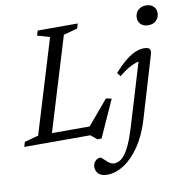

<svg xmlns="http://www.w3.org/2000/svg" viewBox="-118 -815 1141 1167"><g transform="rotate(-10 452.0 -232.0)"><path d="M337.5 -629.5 146 0H-18L-9 -29.5L77 -53L252.5 -630.5L176 -653L185.5 -682.5H432.5L423.5 -653ZM379 -34.5 522 -204 556.5 -197 453.5 31.5H428L390 0H88.5L106.5 -53.5H425ZM791.5 -653.5Q791.5 -672 799.8 -686.8Q808 -701.5 823.2 -710Q838.5 -718.5 859.5 -718.5Q888.5 -718.5 905 -702.5Q921.5 -686.5 921.5 -662.5Q921.5 -644 913 -629.2Q904.5 -614.5 889.5 -606Q874.5 -597.5 853.5 -597.5Q824 -597.5 807.8 -613.5Q791.5 -629.5 791.5 -653.5ZM723.5 -36.5Q695.5 56.5 651.2 121.5Q607 186.5 554.5 220.2Q502 254 450.5 254Q414.5 254 397.2 237Q380 220 380 195.5Q380 173 394.2 158.5Q408.5 144 425 144Q428.5 144 436.2 150.2Q444 156.5 457 169Q470 181.5 481 187.5Q492 193.5 501.5 193.5Q519 193.5 535.8 185.2Q552.5 177 569.5 155.5Q586.5 134 604.2 94.5Q622 55 641 -8L762 -410L778 -392.5Q761 -393.5 738.5 -385.8Q716 -378 689.2 -362.2Q662.5 -346.5 633.5 -322L615.5 -344Q655 -388.5 687.8 -414.8Q720.5 -441 749 -452.8Q777.5 -464.5 802.5 -464.5Q819 -464.5 828.2 -460Q837.5 -455.5 840 -445.5Q842.5 -435.5 837.5 -419Z"/></g></svg>

Font: Newsreader
Style: Italic
Weight: 400
Italic angle: -17°
Designer: Hugues Gentile
Foundry: Production Type
Version: Version 1.003